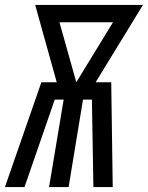

<svg xmlns="http://www.w3.org/2000/svg" viewBox="-44 -755 597 775"><path d="M-24 0 123 -423H185L98 -735H533L342 -423H405L411 0H333L327 -353H291L233 0H154L213 -353H177L55 0ZM264 -423 412 -665H196Z"/></svg>

Font: Iosevka SS04
Style: Italic
Weight: 400
Italic angle: -9°
Monospace: yes
Designer: Belleve Invis
Foundry: Belleve Invis
Version: Version 19.0.0; ttfautohint (v1.8.4)